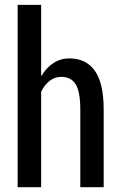

<svg xmlns="http://www.w3.org/2000/svg" viewBox="-20 -782 507 802"><path d="M151.9 -465.8 153.3 -465.3Q173.8 -499.5 203.4 -518.8Q232.9 -538.1 270 -538.1Q338.9 -538.1 376 -486.6Q413.1 -435.1 413.1 -323.2V0H315.4V-324.2Q315.4 -398.9 296.1 -429.9Q276.9 -460.9 236.3 -460.9Q209 -460.9 187.7 -444.6Q166.5 -428.2 151.9 -398.9V0H53.7V-761.7H151.9Z"/></svg>

Font: Franco
Style: Regular
Weight: 400
Designer: Google
Version: Version 1.200311; 2013